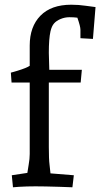

<svg xmlns="http://www.w3.org/2000/svg" viewBox="-20 -790 425 814"><path d="M106 -511V-597Q106 -677 151.5 -723.5Q197 -770 282 -770Q314 -770 343.5 -765.5Q373 -761 385 -760L374 -625L321 -628V-664Q321 -678 308 -715Q294 -717 274.5 -717Q255 -717 237 -709.5Q219 -702 209 -690.5Q199 -679 194 -657Q187 -626 187 -566L189 -494H327L322 -440H187V-167Q187 -115 190 -92L194 -55L293 -47L287 4L232 2Q168 0 130.5 0Q93 0 61 2L35 4L30 -47L96 -57Q97 -66 101.5 -91.5Q106 -117 106 -137V-440H29L26 -482Q36 -485 54 -490Q93 -502 106 -511Z"/></svg>

Font: Andada
Style: Regular
Weight: 400
Designer: Carolina Giovagnoli
Foundry: Carolina Giovagnoli
Version: Version 1.002